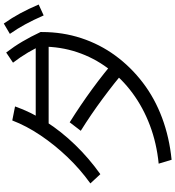

<svg xmlns="http://www.w3.org/2000/svg" viewBox="25 -920 949 1040"><g transform="rotate(-90 500.0 -400.5)"><path d="M133 -16Q244 -27 340.5 -63.5Q437 -100 515.5 -158Q594 -216 650.5 -292Q707 -368 737 -458Q767 -548 767 -648L800 -612H327V-682H829L846 -656V-648Q846 -536 813 -435.5Q780 -335 718.5 -251Q657 -167 572 -102Q487 -37 381 2.5Q275 42 154 54ZM26 -386Q104 -442 170 -511.5Q236 -581 287 -657Q338 -733 367 -809L443 -794Q413 -708 360 -625.5Q307 -543 235 -468.5Q163 -394 76 -332ZM653 -187Q568 -258 483.5 -320.5Q399 -383 311 -438L357 -498Q451 -439 536.5 -376.5Q622 -314 700 -247ZM786 -625Q760 -682 735 -724Q710 -766 680 -805L735 -842Q768 -799 794.5 -754Q821 -709 846 -656ZM936 -639Q911 -696 887.5 -739Q864 -782 836 -822L892 -855Q923 -811 947.5 -765.5Q972 -720 995 -666Z"/></g></svg>

Font: M PLUS 1
Style: Regular
Weight: 400
Designer: Coji Morishita
Foundry: UNDERFOREST DESIGN
Version: Version 1.001